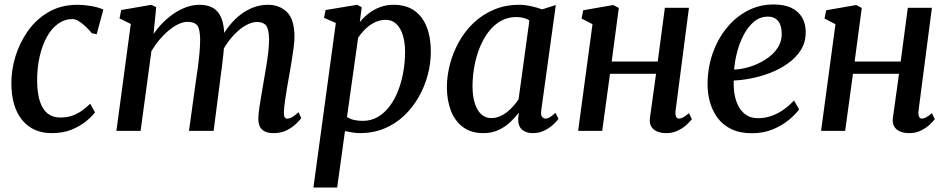

<svg xmlns="http://www.w3.org/2000/svg" viewBox="-20 -587 4254 861"><path d="M212 10Q128 10 79.8 -48.2Q31.5 -106.5 31 -212.5Q30.5 -272 49.2 -333.8Q68 -395.5 105.2 -448.2Q142.5 -501 198.2 -533.2Q254 -565.5 328 -565.5Q356 -565.5 388.5 -560Q421 -554.5 443.5 -544L413.5 -433.5L392 -438Q380 -452.5 364.8 -467.2Q349.5 -482 333.8 -491.8Q318 -501.5 304 -501.5Q270.5 -501.5 241.5 -481.2Q212.5 -461 191.2 -423.5Q170 -386 158 -334.5Q146 -283 146.5 -221Q147.5 -166 159.5 -130.5Q171.5 -95 194.2 -77.5Q217 -60 250 -60Q280.5 -60 303.8 -68.2Q327 -76.5 346.5 -90.2Q366 -104 384.5 -122L406 -83Q393 -65.5 366.8 -43.8Q340.5 -22 302 -6Q263.5 10 212 10Z M680.5 -554.5 668.5 -434.5Q686.5 -461 710 -484.8Q733.5 -508.5 760.5 -526.8Q787.5 -545 816.5 -555.2Q845.5 -565.5 875 -565.5Q911.5 -565.5 935.8 -551.2Q960 -537 972.5 -506.5Q985 -476 986 -426Q986 -420.5 985.8 -414Q985.5 -407.5 985.2 -400.8Q985 -394 984 -386.5L967.5 -408Q985 -442.5 1008 -471.2Q1031 -500 1058.5 -521.2Q1086 -542.5 1117 -554Q1148 -565.5 1181.5 -565.5Q1234 -565.5 1267.2 -532.5Q1300.5 -499.5 1300.5 -421.5Q1300.5 -401.5 1296.5 -371.2Q1292.5 -341 1287 -307.8Q1281.5 -274.5 1276.5 -246.5Q1272 -221 1267 -192.2Q1262 -163.5 1258.2 -136Q1254.5 -108.5 1253 -86.5Q1252.5 -69.5 1256.2 -62.2Q1260 -55 1267.5 -55Q1278.5 -55 1289.8 -61.5Q1301 -68 1318.5 -84L1331 -57.5Q1326 -50 1309.8 -33.8Q1293.5 -17.5 1267.8 -3.8Q1242 10 1208 10Q1180.5 10 1165.2 1.2Q1150 -7.5 1144 -22.5Q1138 -37.5 1138.5 -57Q1139 -76.5 1143 -104.2Q1147 -132 1152.5 -162.8Q1158 -193.5 1162.5 -222Q1167 -249.5 1172.8 -282.5Q1178.5 -315.5 1182.5 -349Q1186.5 -382.5 1186.5 -411.5Q1186 -457 1173 -472.8Q1160 -488.5 1132.5 -488.5Q1112.5 -488.5 1089.2 -477Q1066 -465.5 1043.2 -444.5Q1020.5 -423.5 1000.5 -395.5Q980.5 -367.5 966 -335L986 -399.5Q985 -376.5 982.2 -349.5Q979.5 -322.5 976.2 -295.8Q973 -269 969.5 -245L938 0H827.5L858 -220.5Q862.5 -248.5 867 -282Q871.5 -315.5 874.5 -348.8Q877.5 -382 877.5 -410Q877 -458 864.2 -473.5Q851.5 -489 820 -489Q801.5 -489 780 -478.8Q758.5 -468.5 736.5 -450.2Q714.5 -432 694.5 -408.2Q674.5 -384.5 659 -358L610.5 0H502L566.5 -479.5L516 -504.5L523.5 -542L659 -565.5Z M1385.5 254 1486 -484 1433 -507 1440 -542 1581.5 -565.5 1602 -554.5 1593.5 -488Q1609.5 -508 1632 -525.8Q1654.5 -543.5 1683 -554.5Q1711.5 -565.5 1745 -565.5Q1801 -565.5 1838 -539.5Q1875 -513.5 1893.5 -466.2Q1912 -419 1912 -355Q1912 -302.5 1898 -250.2Q1884 -198 1857.2 -151.2Q1830.5 -104.5 1792 -68Q1753.5 -31.5 1703.8 -10.8Q1654 10 1594.5 10Q1578.5 10 1561 7.2Q1543.5 4.5 1527 1L1492 254ZM1536 -62.5Q1550 -53 1568 -49Q1586 -45 1606.5 -45Q1645.5 -45 1676 -63.5Q1706.5 -82 1729.2 -113.2Q1752 -144.5 1767 -184.5Q1782 -224.5 1789.2 -268Q1796.5 -311.5 1796.5 -353Q1796.5 -397.5 1786.2 -430Q1776 -462.5 1756.8 -480.2Q1737.5 -498 1709.5 -498Q1682 -498 1658.5 -485.8Q1635 -473.5 1616.5 -455Q1598 -436.5 1586 -418Z M2407.5 -95Q2404 -72 2410.8 -63.5Q2417.5 -55 2426.5 -55Q2435 -55 2445.5 -61.2Q2456 -67.5 2471 -81L2484.5 -54Q2480 -47 2464.2 -31.5Q2448.5 -16 2424 -3Q2399.5 10 2369 10Q2339.5 10 2321.5 -5.2Q2303.5 -20.5 2303.5 -53.5L2307 -82Q2290 -60 2267.5 -38.8Q2245 -17.5 2215.2 -3.8Q2185.5 10 2147.5 10Q2092.5 10 2056 -17.2Q2019.5 -44.5 2001.8 -91.2Q1984 -138 1984 -196Q1984 -247 1997.8 -299.2Q2011.5 -351.5 2038 -399.2Q2064.5 -447 2104 -484.5Q2143.5 -522 2195 -543.8Q2246.5 -565.5 2309 -565.5Q2333 -565.5 2361.5 -559.2Q2390 -553 2411 -545L2472.5 -564.5ZM2354 -495.5Q2341.5 -503.5 2326.8 -507Q2312 -510.5 2295.5 -510.5Q2256 -510.5 2224.5 -492.2Q2193 -474 2169.5 -442.5Q2146 -411 2130.2 -371Q2114.5 -331 2106.8 -287.2Q2099 -243.5 2099 -201Q2099 -154 2109.8 -122Q2120.5 -90 2139 -73.8Q2157.5 -57.5 2182.5 -57.5Q2203 -57.5 2221.2 -65.2Q2239.5 -73 2255 -85.5Q2270.5 -98 2283.2 -112.8Q2296 -127.5 2305.5 -141.5Z M3009.5 -90.5Q3007.5 -72 3012 -63.5Q3016.5 -55 3024 -55Q3032.5 -55 3042.8 -60.2Q3053 -65.5 3069.5 -79.5L3082.5 -52.5Q3077.5 -45.5 3062 -30.2Q3046.5 -15 3022.2 -2.5Q2998 10 2967.5 10Q2944 10 2926.5 2.5Q2909 -5 2900.2 -20.2Q2891.5 -35.5 2894.5 -58L2922 -256H2715.5L2680.5 0H2572.5L2637 -478.5L2588 -504L2595.5 -541L2730 -564.5L2755 -551.5L2723 -311H2929.5L2961.5 -552H3069.5Z M3563.5 -97Q3550 -77 3520.2 -51.5Q3490.5 -26 3447.8 -7.8Q3405 10.5 3352 10.5Q3297.5 10.5 3259.2 -8.2Q3221 -27 3197.5 -59Q3174 -91 3163.2 -130.8Q3152.5 -170.5 3153 -211.5Q3153.5 -284.5 3176.2 -348.8Q3199 -413 3239 -462Q3279 -511 3332.5 -539Q3386 -567 3449 -567Q3498.5 -567 3530.2 -551Q3562 -535 3577.5 -507.5Q3593 -480 3593 -445.5Q3594 -398.5 3571.5 -363Q3549 -327.5 3512.2 -301.8Q3475.5 -276 3432 -259.5Q3388.5 -243 3346 -235Q3303.5 -227 3270.5 -226Q3269 -193.5 3274.2 -163.2Q3279.5 -133 3292.5 -109Q3305.5 -85 3327 -71Q3348.5 -57 3379.5 -57Q3411 -57 3439.8 -67.2Q3468.5 -77.5 3494 -95.5Q3519.5 -113.5 3540.5 -136.5ZM3424 -512.5Q3388.5 -512.5 3361.5 -490Q3334.5 -467.5 3315.5 -431.5Q3296.5 -395.5 3285.8 -354.2Q3275 -313 3272 -275Q3298.5 -276 3328 -283.5Q3357.5 -291 3385.5 -304.8Q3413.5 -318.5 3436.5 -337.8Q3459.5 -357 3472.8 -382Q3486 -407 3485.5 -437Q3485 -474.5 3468.8 -493.5Q3452.5 -512.5 3424 -512.5Z M4099 -90.5Q4097 -72 4101.5 -63.5Q4106 -55 4113.5 -55Q4122 -55 4132.2 -60.2Q4142.5 -65.5 4159 -79.5L4172 -52.5Q4167 -45.5 4151.5 -30.2Q4136 -15 4111.8 -2.5Q4087.5 10 4057 10Q4033.5 10 4016 2.5Q3998.5 -5 3989.8 -20.2Q3981 -35.5 3984 -58L4011.5 -256H3805L3770 0H3662L3726.5 -478.5L3677.5 -504L3685 -541L3819.5 -564.5L3844.5 -551.5L3812.5 -311H4019L4051 -552H4159Z"/></svg>

Font: Merriweather 24pt Medium
Style: Italic
Weight: 500
Italic angle: -7.8°
Version: Version 2.101